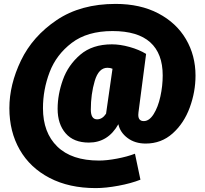

<svg xmlns="http://www.w3.org/2000/svg" viewBox="-20 -736 1048 983"><path d="M981 -349Q981 -266 951.5 -185.5Q922 -105 864 -53Q806 -1 726 -1Q671 -1 633 -29.5Q595 -58 586 -100Q533 -6 435 -6Q357 -6 316 -53.5Q275 -101 275 -179Q275 -252 302 -327.5Q329 -403 391 -456Q453 -509 553 -509Q595 -509 643.5 -495.5Q692 -482 728 -460L689 -161Q688 -156 688 -148Q688 -116 716 -116Q744 -116 766.5 -151.5Q789 -187 801 -241.5Q813 -296 813 -350Q813 -462 749 -519.5Q685 -577 556 -577Q427 -577 347.5 -516.5Q268 -456 234 -366.5Q200 -277 200 -182Q200 -57 273.5 14.5Q347 86 487 86Q527 86 579.5 76Q632 66 671 51L699 184Q651 203 586 215Q521 227 470 227Q334 227 234 175Q134 123 81 30.5Q28 -62 28 -182Q28 -303 87.5 -426.5Q147 -550 270 -633Q393 -716 572 -716Q698 -716 790.5 -667.5Q883 -619 932 -535.5Q981 -452 981 -349ZM523 -154 556 -384Q545 -389 530 -389Q485 -389 465 -321.5Q445 -254 445 -175Q445 -125 477 -125Q504 -125 523 -154Z"/></svg>

Font: FiraGO Heavy
Style: Italic
Weight: 900
Italic angle: -8°
Designer: bBox Type GmbH
Foundry: bBox Type GmbH
Version: Version 1.001